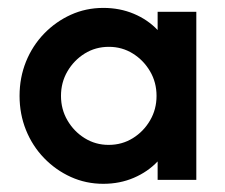

<svg xmlns="http://www.w3.org/2000/svg" viewBox="-20 -446 557 476"><path d="M236.1 9.7Q193.1 9.7 155.6 -7.3Q118.1 -24.3 89.2 -54.2Q60.4 -84 44.4 -123.6Q28.5 -163.2 28.5 -208.3Q28.5 -253.5 44.4 -293.1Q60.4 -332.6 89.2 -362.5Q118.1 -392.4 155.6 -409.4Q193.1 -426.4 236.1 -426.4Q277.1 -426.4 311.8 -411.8Q346.5 -397.2 370.8 -371.5V-416.7H466.7V0H370.8V-45.8Q346.5 -20.1 311.8 -5.2Q277.1 9.7 236.1 9.7ZM249.3 -86.8Q282.6 -86.8 309.4 -103.5Q336.1 -120.1 352.1 -147.6Q368.1 -175 368.1 -208.3Q368.1 -241.7 352.1 -269.1Q336.1 -296.5 309.4 -313.2Q282.6 -329.9 250 -329.9Q216.7 -329.9 189.9 -313.2Q163.2 -296.5 147.2 -269.1Q131.2 -241.7 131.2 -208.3Q131.2 -175 147.2 -147.6Q163.2 -120.1 189.9 -103.5Q216.7 -86.8 249.3 -86.8Z"/></svg>

Font: Afacad Flux SemiBold
Style: Regular
Weight: 600
Designer: Kristian Moeller
Foundry: Dicotype
Version: Version 1.100